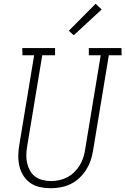

<svg xmlns="http://www.w3.org/2000/svg" viewBox="-20 -990 665 1018"><path d="M249 8Q220 8 192 2Q164 -4 142 -19Q120 -34 105 -57Q90 -80 83.5 -106.5Q77 -133 77 -162Q77 -191 82 -220L161 -697H99L98 -735H272V-697H204L124 -214Q120 -191 119.5 -168.5Q119 -146 124 -124.5Q129 -103 139.5 -84.5Q150 -66 167 -53.5Q184 -41 206 -35.5Q228 -30 250 -30Q272 -30 293.5 -34.5Q315 -39 335.5 -49.5Q356 -60 373 -76.5Q390 -93 402 -112.5Q414 -132 421 -153Q428 -174 431 -195L514 -697H451V-735H624L625 -697H557L473 -189Q469 -163 460 -137.5Q451 -112 436 -88.5Q421 -65 400 -45.5Q379 -26 354 -14Q329 -2 302 3Q275 8 249 8ZM371 -803 345 -827 487 -970 519 -940Z"/></svg>

Font: Iosevka Etoile Extralight
Style: Italic
Weight: 200
Italic angle: -9°
Designer: Belleve Invis
Foundry: Belleve Invis
Version: Version 22.1.2; ttfautohint (v1.8.4)